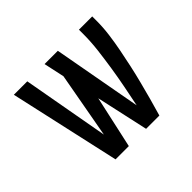

<svg xmlns="http://www.w3.org/2000/svg" viewBox="-124 -684 849 849"><g transform="rotate(-45 300.0 -260.0)"><path d="M163 0 47 -520H131L204 -114L260 -423L239 -520H322L398 -103Q408 -152 417.5 -200.5Q427 -249 434.5 -297.5Q442 -346 448 -395.5Q454 -445 454 -494V-520H537V-494Q537 -452 531.5 -410Q526 -368 518 -327Q510 -286 501 -244.5Q492 -203 481.5 -162.5Q471 -122 460 -81Q449 -40 437 0H354L300 -245L246 0Z"/></g></svg>

Font: Zed Mono Extended
Style: Regular
Weight: 400
Width: 7
Monospace: yes
Designer: Belleve Invis
Foundry: Belleve Invis
Version: Version 1.0.0; ttfautohint (v1.8.4)